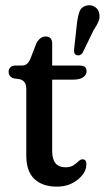

<svg xmlns="http://www.w3.org/2000/svg" viewBox="-20 -704 401 734"><path d="M56 -401 32 -404.5Q13 -411 13 -430.5Q13 -440.5 20 -447Q27 -453.5 39.5 -453.5H64Q75 -453.5 82.5 -459.2Q90 -465 96.5 -480L119 -538.5Q133.5 -564.5 154.5 -564.5Q179.5 -564.5 179.5 -536.5V-453.5H283.5Q311 -453.5 311 -432.5Q311 -418 298.2 -408.8Q285.5 -399.5 258 -399.5H179.5V-126Q179.5 -64.5 230.5 -64.5Q249.5 -64.5 261 -72.2Q272.5 -80 280.2 -87.5Q288 -95 295.5 -95Q312 -94.5 310 -72.5Q308.5 -42 276 -16.2Q243.5 9.5 197 9.5Q142.5 9.5 111.5 -19.8Q80.5 -49 80.5 -109V-364.5Q80.5 -394.5 56 -401ZM274 -612.5Q277 -640.5 283.8 -659.2Q290.5 -678 312 -683Q329 -686.5 342.5 -677.8Q356 -669 359 -654.5Q363 -639 357 -623.5Q351 -608 338 -589L295.5 -501.5Q285.5 -488.5 272.5 -493.5Q265.5 -496 264 -502.8Q262.5 -509.5 263.5 -517.5Z"/></svg>

Font: Fraunces 72pt SuperSoft
Style: Regular
Weight: 400
Version: Version 1.000;[b76b70a41]